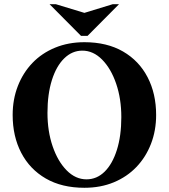

<svg xmlns="http://www.w3.org/2000/svg" viewBox="-20 -880 800 910"><path d="M380 -680Q487 -680 563 -636Q639 -592 679.5 -514Q720 -436 720 -335Q720 -261 695.5 -198Q671 -135 626.5 -88.5Q582 -42 519.5 -16Q457 10 380 10Q273 10 197 -34Q121 -78 80.5 -156Q40 -234 40 -335Q40 -409 64.5 -472Q89 -535 133.5 -581.5Q178 -628 241 -654Q304 -680 380 -680ZM390 -30Q439 -30 476 -66.5Q513 -103 534 -169.5Q555 -236 555 -325Q555 -412 530.5 -483.5Q506 -555 464 -597.5Q422 -640 370 -640Q322 -640 284.5 -603.5Q247 -567 226 -500.5Q205 -434 205 -345Q205 -258 229.5 -186.5Q254 -115 296 -72.5Q338 -30 390 -30ZM514 -860H544L395 -710H364L215 -860H245L380 -819Z"/></svg>

Font: Brygada 1918
Style: Bold
Weight: 700
Designer: Mateusz Machalski | Borys Kosmynka | Przemek Hoffer
Foundry: NIEPODLEGLA 2018
Version: Version 3.006